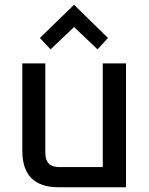

<svg xmlns="http://www.w3.org/2000/svg" viewBox="-20 -789 628 809"><path d="M74 -154V-522H171V-144Q171 -85 230 -85H413V-522H511V0H227Q74 0 74 -154ZM148 -629 292 -769 435 -629 391 -581 292 -675 193 -581Z"/></svg>

Font: Oxanium Medium
Style: Regular
Weight: 500
Designer: Severin Meyer
Version: Version 1.001